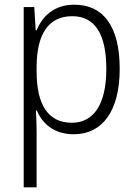

<svg xmlns="http://www.w3.org/2000/svg" viewBox="-20 -562 582 818"><path d="M297 -542C210 -542 161 -493 136 -433H132L126 -532H81V236H136V4C136 -26 135 -62 133 -91H137C160 -36 210 10 294 10C415 10 490 -87 490 -269C490 -450 420 -542 297 -542ZM288 -493C386 -493 433 -414 433 -269C433 -117 379 -39 286 -39C187 -39 136 -113 136 -257V-280C137 -416 186 -493 288 -493Z"/></svg>

Font: Noto Sans Devanagari SemiCondensed Light
Style: Regular
Weight: 300
Width: 4
Designer: Jelle Bosma - Monotype Design Team
Foundry: Monotype Imaging Inc.
Version: Version 2.004